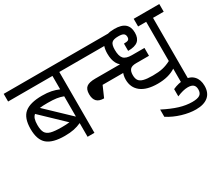

<svg xmlns="http://www.w3.org/2000/svg" viewBox="-172 -1038 1867 1650"><g transform="rotate(-30 762.0 -212.5)"><path d="M604 -604H498V0H430V-136Q395 -120 357 -112Q319 -104 265 -104Q147 -104 93 -149.5Q39 -195 39 -303Q39 -412 93.5 -457Q148 -502 266 -502Q319 -502 357 -494Q395 -486 430 -471V-604H-10V-680H604ZM199 -420 428 -202H430V-402Q399 -414 364.5 -419Q330 -424 277 -424Q228 -424 199 -420ZM280 -182Q326 -182 357 -186L137 -396Q121 -383 114 -360.5Q107 -338 107 -303Q107 -253 121.5 -227.5Q136 -202 172.5 -192Q209 -182 280 -182Z M1029 -680V-604H584V-680ZM738 -400H1020V-322H765L718 -215Q670 -215 647 -238.5Q624 -262 624 -310Q624 -359 650 -379.5Q676 -400 738 -400Z M1534 -680V-604H1428V0H1360V-139Q1290 -93 1182 -93Q1073 -93 1016 -137.5Q959 -182 959 -261Q959 -302 974 -332.5Q989 -363 1018 -379Q934 -413 934 -533Q934 -612 972 -650Q1010 -688 1091 -688Q1163 -688 1196.5 -658.5Q1230 -629 1230 -572Q1230 -517 1199.5 -491Q1169 -465 1101 -465V-537Q1133 -537 1144.5 -544.5Q1156 -552 1156 -572Q1156 -595 1141.5 -605.5Q1127 -616 1089 -616Q1040 -616 1023 -597.5Q1006 -579 1006 -530Q1006 -468 1029 -442.5Q1052 -417 1110 -417H1235V-339H1107Q1064 -339 1047.5 -320.5Q1031 -302 1031 -265Q1031 -232 1043.5 -212.5Q1056 -193 1088 -184Q1120 -175 1179 -175Q1238 -175 1278 -184Q1318 -193 1360 -215V-604H1280V-680Z M1279 17Q1307 4 1337 -3Q1367 -10 1393 -10Q1453 -10 1486.5 26Q1520 62 1520 123Q1520 192 1477.5 227.5Q1435 263 1356 263Q1293 263 1220.5 241.5Q1148 220 1087 181V109Q1169 151 1234.5 171Q1300 191 1360 191Q1412 191 1435 175.5Q1458 160 1458 123Q1458 92 1441 77Q1424 62 1387 62Q1342 62 1279 89Z"/></g></svg>

Font: Rhodium Libre
Style: Regular
Weight: 400
Designer: James Puckett
Foundry: Dunwich Type Founders
Version: Version 1.001; ttfautohint (v1.3)